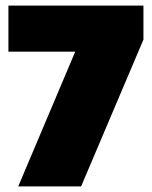

<svg xmlns="http://www.w3.org/2000/svg" viewBox="-20 -664 541 684"><path d="M45 0 248 -480H10V-644H491V-523L269 0Z"/></svg>

Font: Kanit ExtraBold
Style: Regular
Weight: 800
Designer: Katatrad Team
Foundry: CadsonDemak
Version: Version 2.000; ttfautohint (v1.8.3)